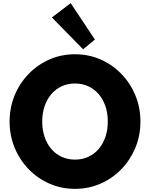

<svg xmlns="http://www.w3.org/2000/svg" viewBox="-20 -1185 954 1221"><path d="M457 16Q370.5 16 295 -17Q219.5 -50 162.5 -108.8Q105.5 -167.5 73.2 -245.2Q41 -323 41 -412Q41 -501 73.2 -578.8Q105.5 -656.5 162.5 -715.2Q219.5 -774 295 -807Q370.5 -840 457 -840Q543.5 -840 619 -807Q694.5 -774 751.5 -715.2Q808.5 -656.5 840.8 -578.8Q873 -501 873 -412Q873 -323 840.8 -245.2Q808.5 -167.5 751.5 -108.8Q694.5 -50 619 -17Q543.5 16 457 16ZM457 -170Q503 -170 541.2 -187.5Q579.5 -205 607.2 -237.2Q635 -269.5 650.2 -313.8Q665.5 -358 665.5 -412Q665.5 -466 650.2 -510.2Q635 -554.5 607.2 -586.8Q579.5 -619 541.2 -636.5Q503 -654 457 -654Q411 -654 372.8 -636.5Q334.5 -619 306.8 -586.8Q279 -554.5 263.8 -510.2Q248.5 -466 248.5 -412Q248.5 -358 263.8 -313.8Q279 -269.5 306.8 -237.2Q334.5 -205 372.8 -187.5Q411 -170 457 -170ZM508.5 -871.5 310 -1074 429.5 -1165 583.5 -933.5Z"/></svg>

Font: Spartan Thin ExtraBold
Style: Regular
Weight: 800
Version: Version 1.004